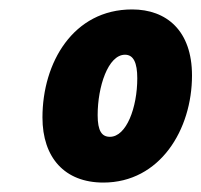

<svg xmlns="http://www.w3.org/2000/svg" viewBox="-20 -742 427 407"><path d="M199 -355C319 -355 387 -467 387 -582C387 -677 333 -722 260 -722C135 -722 70 -609 70 -493C70 -408 117 -355 199 -355ZM213 -452C196 -452 187 -464 187 -498C187 -558 209 -626 245 -626C263 -626 271 -609 271 -576C271 -514 248 -452 213 -452Z"/></svg>

Font: Noto Sans Condensed Black
Style: Italic
Weight: 900
Width: 3
Italic angle: -12°
Designer: Monotype Design Team
Foundry: Monotype Imaging Inc.
Version: Version 2.013